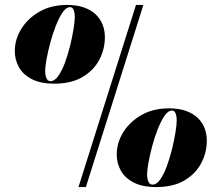

<svg xmlns="http://www.w3.org/2000/svg" viewBox="-20 -743 898 778"><path d="M613 15Q557 15 521.5 -3.5Q486 -22 469.5 -52Q453 -82 453 -117Q453 -164 479 -206.5Q505 -249 552.5 -276.5Q600 -304 665 -304Q705 -304 734 -293.5Q763 -283 781.5 -265Q800 -247 809 -223.5Q818 -200 818 -173Q818 -125 795.5 -82Q773 -39 727.5 -12Q682 15 613 15ZM598 5Q615 5 629.5 -16Q644 -37 656 -69.5Q668 -102 677 -138.5Q686 -175 691 -206.5Q696 -238 696 -255Q696 -272 691.5 -283.5Q687 -295 677 -295Q661 -295 646.5 -273.5Q632 -252 619 -219Q606 -186 596.5 -150Q587 -114 581.5 -83.5Q576 -53 576 -38Q576 -27 578 -17Q580 -7 585 -1Q590 5 598 5ZM200 -404Q144 -404 108.5 -422.5Q73 -441 56.5 -471Q40 -501 40 -536Q40 -583 66 -625.5Q92 -668 139.5 -695.5Q187 -723 252 -723Q292 -723 321 -712.5Q350 -702 368.5 -684Q387 -666 396 -642.5Q405 -619 405 -592Q405 -544 382.5 -501Q360 -458 314.5 -431Q269 -404 200 -404ZM185 -414Q201 -414 216 -435Q231 -456 243 -488.5Q255 -521 264 -557.5Q273 -594 278 -625.5Q283 -657 283 -674Q283 -691 278.5 -702.5Q274 -714 264 -714Q248 -714 233.5 -692.5Q219 -671 206 -638Q193 -605 183.5 -569Q174 -533 168.5 -502.5Q163 -472 163 -457Q163 -446 165 -436Q167 -426 172 -420Q177 -414 185 -414ZM298 15 531 -723H561L328 15Z"/></svg>

Font: Kalnia Thin
Style: Regular
Weight: 100
Version: Version 1.105